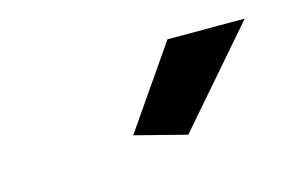

<svg xmlns="http://www.w3.org/2000/svg" viewBox="-36 -792 379 252"><g transform="rotate(-15 153.5 -666.0)"><path d="M196 -602 126 -620 202 -730H307Z"/></g></svg>

Font: Raleway SemiBold
Style: Italic
Weight: 600
Italic angle: -12°
Designer: Matt McInerney, Pablo Impallari, Rodrigo Fuenzalida
Foundry: Matt McInerney, Pablo Impallari, Rodrigo Fuenzalida
Version: Version 4.026